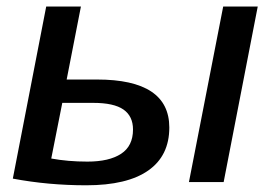

<svg xmlns="http://www.w3.org/2000/svg" viewBox="-20 -548 815 578"><path d="M755.9 -528.3 653.3 0H548.8L651.9 -528.3ZM489.7 -164.1Q489.7 -79.1 426.3 -34.7Q362.8 9.8 239.7 9.8Q125 9.8 18.6 -10.3L119.1 -528.3H223.6L180.7 -308.6H272Q380.9 -308.6 435.3 -272.5Q489.7 -236.3 489.7 -164.1ZM134.3 -70.8Q184.6 -61.5 243.2 -61.5Q308.6 -61.5 344.5 -85Q380.4 -108.4 380.4 -158.2Q380.4 -198.2 351.6 -218.3Q322.8 -238.3 260.7 -238.3H167.5Z"/></svg>

Font: Arimo Medium
Style: Italic
Weight: 500
Italic angle: -12°
Designer: Steve Matteson
Foundry: Monotype Imaging Inc.
Version: Version 1.33